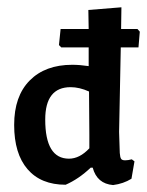

<svg xmlns="http://www.w3.org/2000/svg" viewBox="-20 -512 411 537"><path d="M313.1 -143 315 -84.1Q315.9 -72 318.7 -67.8Q321.5 -63.6 329.9 -63.6Q338.3 -63.6 348.6 -66.4L356.1 -60.7L347.7 -12.1Q325.2 1.9 296.3 5.6Q251.4 1.9 239.3 -43H233.6Q200 -11.2 163.6 4.7Q94.4 4.7 57 -38.8Q19.6 -82.2 19.6 -162.6Q19.6 -243 63.1 -286.9Q106.5 -330.8 182.2 -330.8Q202.8 -330.8 228 -327.1V-379.4H151.4L144.9 -386L149.5 -430.8H228L227.1 -484.1L319.6 -491.6L318.7 -430.8H364.5L371 -423.4L367.3 -379.4H317.8ZM229 -256.1Q201.9 -268.2 177.6 -268.2Q106.5 -268.2 106.5 -177.6Q106.5 -68.2 172.9 -68.2Q202.8 -68.2 229.9 -97.2V-135.5Z"/></svg>

Font: Gurajada
Style: Regular
Weight: 400
Designer: Purushoth Kumar Guthula
Foundry: SiliconAndhra, USA.
Version: Version 1.0.3; ttfautohint (v1.2.42-39fb)